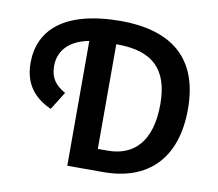

<svg xmlns="http://www.w3.org/2000/svg" viewBox="-75 -754 956 842"><g transform="rotate(10 403.0 -333.0)"><path d="M395 -96V-562H400C557 -562 631 -492 631 -336C631 -170 555 -96 439 -96ZM276 0H437C632 0 754 -113 754 -336C754 -555 633 -665 399 -666C145 -666 39 -562 39 -417C39 -322 86 -267 161 -233L211 -313C167 -337 143 -368 143 -421C143 -485 183 -538 276 -556Z"/></g></svg>

Font: Source Sans Pro Semibold
Style: Regular
Weight: 600
Designer: Paul D. Hunt
Foundry: Adobe Systems Incorporated
Version: Version 3.006;hotconv 1.0.111;makeotfexe 2.5.65597